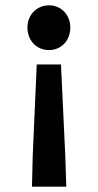

<svg xmlns="http://www.w3.org/2000/svg" viewBox="-20 -527 367 721"><path d="M229 174 225 55 209 -285H118L103 55L100 174ZM164 -339C210 -339 244 -374 244 -424C244 -471 210 -507 164 -507C118 -507 83 -471 83 -424C83 -374 118 -339 164 -339Z"/></svg>

Font: Source Sans Pro SemBd
Style: Regular
Weight: 700
Designer: Paul D. Hunt
Foundry: Adobe Systems Incorporated
Version: Version 2.020;PS 2.0;hotconv 1.0.86;makeotf.lib2.5.63406